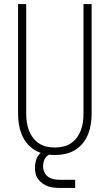

<svg xmlns="http://www.w3.org/2000/svg" viewBox="-20 -755 540 945"><path d="M250 8Q224 8 198.5 2.5Q173 -3 151 -16.5Q129 -30 112.5 -50Q96 -70 86.5 -94Q77 -118 73 -143.5Q69 -169 69 -195V-735H109V-195Q109 -174 112 -153.5Q115 -133 122 -114Q129 -95 141.5 -78Q154 -61 171.5 -49.5Q189 -38 209 -33.5Q229 -29 250 -29Q271 -29 291 -33.5Q311 -38 328.5 -49.5Q346 -61 358.5 -78Q371 -95 378 -114Q385 -133 388 -153.5Q391 -174 391 -195V-735H431V-195Q431 -169 427 -143.5Q423 -118 413.5 -94Q404 -70 387.5 -50Q371 -30 349 -16.5Q327 -3 301.5 2.5Q276 8 250 8ZM275 170Q260 170 245 168.5Q230 167 216 162Q202 157 189.5 148Q177 139 168 127Q159 115 155.5 100.5Q152 86 152 71Q152 51 158 32Q164 13 178 -1Q192 -15 211 -20.5Q230 -26 250 -26V0Q238 0 226 4.5Q214 9 206.5 18Q199 27 195.5 39Q192 51 192 63Q192 78 198.5 92.5Q205 107 217.5 115.5Q230 124 245 127Q260 130 275 130H350V170Z"/></svg>

Font: Zed Sans Extralight
Style: Regular
Weight: 200
Designer: Belleve Invis
Foundry: Belleve Invis
Version: Version 1.0.0; ttfautohint (v1.8.4)